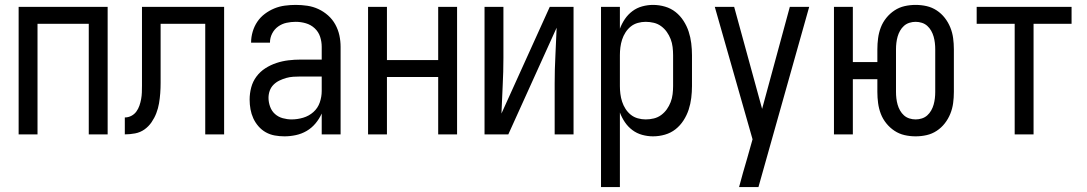

<svg xmlns="http://www.w3.org/2000/svg" viewBox="-20 -548 4434 783"><path d="M56 0V-520H419V0H342V-451H133V0Z M489 0V-69Q503 -69 515.5 -75.5Q528 -82 536 -93Q544 -104 548.5 -117Q553 -130 555.5 -143.5Q558 -157 558.5 -171Q559 -185 559 -199V-520H894V0H817V-451H635V-252Q635 -231 635 -210Q635 -189 633.5 -168Q632 -147 628.5 -126.5Q625 -106 617.5 -86.5Q610 -67 598 -49.5Q586 -32 569 -20Q552 -8 531 -4Q510 0 489 0Z M1140 8Q1120 8 1100.5 4.5Q1081 1 1064 -8.5Q1047 -18 1034 -33Q1021 -48 1013 -65.5Q1005 -83 1001.5 -102.5Q998 -122 998 -142Q998 -167 1004.5 -191.5Q1011 -216 1026 -236Q1041 -256 1062 -269.5Q1083 -283 1107 -291Q1131 -299 1156 -302Q1181 -305 1206 -305H1292V-357Q1292 -378 1285.5 -398Q1279 -418 1263.5 -432.5Q1248 -447 1227.5 -453Q1207 -459 1186 -459Q1167 -459 1148.5 -455Q1130 -451 1114.5 -440Q1099 -429 1090 -411.5Q1081 -394 1081 -375V-374H1004V-375Q1004 -397 1010.5 -419Q1017 -441 1029.5 -459.5Q1042 -478 1060 -491.5Q1078 -505 1098.5 -513.5Q1119 -522 1141.5 -525Q1164 -528 1186 -528Q1210 -528 1233.5 -524.5Q1257 -521 1278.5 -511Q1300 -501 1318 -485Q1336 -469 1347.5 -448Q1359 -427 1364 -404Q1369 -381 1369 -357V0H1292V-85Q1282 -63 1266.5 -44.5Q1251 -26 1230.5 -14Q1210 -2 1186.5 3Q1163 8 1140 8ZM1169 -61Q1193 -61 1216.5 -68Q1240 -75 1258 -91Q1276 -107 1284 -130Q1292 -153 1292 -177V-236H1206Q1191 -236 1176 -235Q1161 -234 1147 -230Q1133 -226 1119.5 -219.5Q1106 -213 1095.5 -202.5Q1085 -192 1080 -178Q1075 -164 1075 -149Q1075 -131 1081.5 -113Q1088 -95 1101.5 -83Q1115 -71 1133 -66Q1151 -61 1169 -61Z M1481 0V-520H1558V-303H1767V-520H1844V0H1767V-234H1558V0Z M1956 0V-520H2033V-312Q2033 -255 2030 -198.5Q2027 -142 2025 -85L2222 -520H2319V0H2242V-208Q2242 -265 2245 -321.5Q2248 -378 2250 -435L2053 0Z M2431 215V-520H2508V-431Q2516 -452 2528.5 -470.5Q2541 -489 2559 -502.5Q2577 -516 2599 -522Q2621 -528 2643 -528Q2668 -528 2692 -521Q2716 -514 2735 -499Q2754 -484 2767.5 -463Q2781 -442 2788.5 -419Q2796 -396 2799 -371.5Q2802 -347 2802 -323V-197Q2802 -173 2799 -148.5Q2796 -124 2788.5 -101Q2781 -78 2767.5 -57Q2754 -36 2735 -21Q2716 -6 2692 1Q2668 8 2643 8Q2621 8 2599 2Q2577 -4 2559 -17.5Q2541 -31 2528.5 -49.5Q2516 -68 2508 -89V215ZM2613 -61Q2630 -61 2646.5 -65Q2663 -69 2676.5 -79Q2690 -89 2699.5 -102.5Q2709 -116 2715 -131.5Q2721 -147 2723 -164Q2725 -181 2725 -197V-323Q2725 -339 2723 -356Q2721 -373 2715 -388.5Q2709 -404 2699.5 -417.5Q2690 -431 2676.5 -441Q2663 -451 2646.5 -455Q2630 -459 2613 -459Q2597 -459 2581 -454.5Q2565 -450 2552.5 -440Q2540 -430 2531 -416Q2522 -402 2517 -386.5Q2512 -371 2510 -355Q2508 -339 2508 -323V-197Q2508 -181 2510 -165Q2512 -149 2517 -133.5Q2522 -118 2531 -104Q2540 -90 2552.5 -80Q2565 -70 2581 -65.5Q2597 -61 2613 -61Z M2994 215Q3002 186 3010 156.5Q3018 127 3027 98L3049 20L2895 -520H2974L3088 -104L3201 -520H3280L3073 215Z M3714 8Q3691 8 3669 3Q3647 -2 3628 -14.5Q3609 -27 3594.5 -45Q3580 -63 3572 -84Q3564 -105 3561 -127.5Q3558 -150 3558 -173V-225H3458V0H3381V-520H3458V-295H3558V-347Q3558 -370 3561 -392.5Q3564 -415 3572 -436Q3580 -457 3594.5 -475Q3609 -493 3628 -505.5Q3647 -518 3669 -523Q3691 -528 3714 -528Q3737 -528 3759 -523Q3781 -518 3800 -505.5Q3819 -493 3833 -475Q3847 -457 3855.5 -436Q3864 -415 3867 -392.5Q3870 -370 3870 -347V-173Q3870 -150 3867 -127.5Q3864 -105 3855.5 -84Q3847 -63 3833 -45Q3819 -27 3800 -14.5Q3781 -2 3759 3Q3737 8 3714 8ZM3714 -61Q3727 -61 3739.5 -65Q3752 -69 3761.5 -77.5Q3771 -86 3777.5 -97.5Q3784 -109 3787.5 -121.5Q3791 -134 3792.5 -147Q3794 -160 3794 -173V-347Q3794 -360 3792.5 -373Q3791 -386 3787.5 -398.5Q3784 -411 3777.5 -422.5Q3771 -434 3761.5 -442.5Q3752 -451 3739.5 -455Q3727 -459 3714 -459Q3701 -459 3688.5 -455Q3676 -451 3666.5 -442.5Q3657 -434 3650.5 -422.5Q3644 -411 3640.5 -398.5Q3637 -386 3635.5 -373Q3634 -360 3634 -347V-173Q3634 -160 3635.5 -147Q3637 -134 3640.5 -121.5Q3644 -109 3650.5 -97.5Q3657 -86 3666.5 -77.5Q3676 -69 3688.5 -65Q3701 -61 3714 -61Z M4118 0V-451H3963V-520H4350V-451H4195V0Z"/></svg>

Font: Iosevka QP
Style: Regular
Weight: 400
Designer: Belleve Invis
Foundry: Belleve Invis
Version: Version 20.0.0; ttfautohint (v1.8.4)